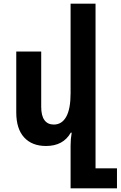

<svg xmlns="http://www.w3.org/2000/svg" viewBox="-20 -780 653 1039"><path d="M613 131V239H362V7Q362 -28 368 -62H363Q322 10 229 10Q153 10 110.5 -36.5Q68 -83 68 -172V-501H203V-202Q203 -154 220.5 -130Q238 -106 271 -106Q315 -106 338.5 -148.5Q362 -191 362 -275V-760H497V131Z"/></svg>

Font: Noto Sans Armenian SmBd Narrow
Style: Regular
Weight: 600
Width: 4
Designer: Monotype Design team
Foundry: Monotype Imaging Inc.
Version: Version 1.000